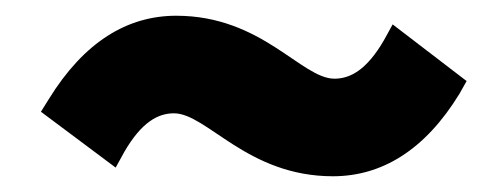

<svg xmlns="http://www.w3.org/2000/svg" viewBox="-20 -472 633 244"><path d="M138 -279C160 -317 181 -328 201 -328C243 -328 294 -248 403 -248C465 -248 520 -281 564 -353L573 -369L479 -441L468 -421C446 -383 425 -372 405 -372C363 -372 313 -452 204 -452C142 -452 87 -419 42 -346L32 -330L127 -259Z"/></svg>

Font: Falling Sky
Style: ExBd
Weight: 400
Designer: Paul D. Hunt
Foundry: Adobe Systems Incorporated
Version: Version 1.02